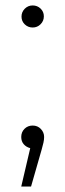

<svg xmlns="http://www.w3.org/2000/svg" viewBox="-20 -542 240 705"><path d="M59 -481Q59 -498 71 -510Q83 -522 100 -522Q117 -522 129 -510.5Q141 -499 141 -482Q141 -465 129 -453Q117 -441 100 -441Q83 -441 71 -452.5Q59 -464 59 -481ZM142 -39Q142 -29 139.5 -18Q137 -7 133 7L94 143H58L91 2Q76 -2 67 -12.5Q58 -23 58 -39Q58 -57 70 -69Q82 -81 100 -81Q118 -81 130 -68.5Q142 -56 142 -39Z"/></svg>

Font: Idrija Light
Style: Regular
Weight: 300
Designer: Julieta Ulanovsky
Foundry: Julieta Ulanovsky
Version: Version 7.200